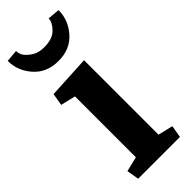

<svg xmlns="http://www.w3.org/2000/svg" viewBox="-255 -816 850 850"><g transform="rotate(-45 170.0 -391.0)"><path d="M244.6 -74.2 314.5 -57.6 304.7 0H43L33.2 -57.6L103 -74.2V-455.6L33.2 -472.2L43 -529.8L244.6 -540.5ZM3.4 -777.3 60.5 -782.2Q60.5 -757.8 78.1 -740.2Q95.7 -722.7 114.7 -713.9Q134.3 -705.1 162.6 -705.6Q213.4 -705.6 238.8 -731.9Q264.6 -758.3 264.6 -782.2L321.8 -777.3Q321.8 -715.3 278.8 -666.5Q235.8 -617.7 162.6 -617.7Q89.4 -617.7 46.4 -666.5Q3.4 -715.3 3.4 -777.3Z"/></g></svg>

Font: NoticiaText-Bold
Style: Bold
Weight: 700
Designer: JM Sole
Foundry: JM Sole
Version: Version 1.003